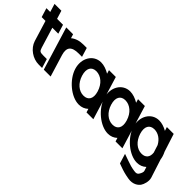

<svg xmlns="http://www.w3.org/2000/svg" viewBox="-226 -1606 2781 2781"><g transform="rotate(45 1165.0 -215.5)"><path d="M18.2 -467 114.5 -152C132 -98 143.5 -90 212.5 -90H282.5L325.3 50H255.3C134.3 50 11.6 -34 -25.2 -151L-25.5 -152L-121.8 -467H-129.8H-199.8L-242.6 -607H-172.6H-164.6L-182 -664L-203.4 -734H-63.4L-42 -664L-24.6 -607H27.4H97.4L140.2 -467H70.2Z M316.6 -550.9C363.7 -591 430.3 -613 507.6 -613H577.6L620.4 -473H550.4C413.3 -473 358.3 -417.6 397.1 -287.5L398.8 -282L420.2 -212L478.9 -20L500.3 50H360.3L338.9 -20L280.2 -212L258.8 -282C258.4 -283.2 258 -284.5 257.7 -285.7L179 -543L157.6 -613H297.6Z M674.1 -281C621.5 -453 715.9 -612 872.6 -613C930.1 -613 992 -591.8 1049.8 -556.6L1032.6 -613H1172.6L1194 -543L1273 -284.6L1274.1 -281L1353.9 -20L1375.3 50H1235.3L1218.3 -5.5C1182.1 29.4 1133.2 50.4 1075.3 50C916.3 50 726.1 -111 674.1 -281ZM814.1 -281C850.2 -163 937.8 -89 1032.5 -90C1127 -90 1169.9 -160.8 1135.7 -275.7L1134.1 -281C1097.7 -400 1011.7 -472 915.4 -473C820.4 -473 777.7 -400 814.1 -281Z M1269.1 -281C1216.5 -453 1310.9 -612 1467.6 -613C1525.1 -613 1587 -591.8 1644.8 -556.6L1627.6 -613H1767.6L1789 -543L1868 -284.6L1869.1 -281L1948.9 -20L1970.3 50H1830.3L1813.3 -5.5C1777.1 29.4 1728.2 50.4 1670.3 50C1511.3 50 1321.1 -111 1269.1 -281ZM1409.1 -281C1445.2 -163 1532.8 -89 1627.5 -90C1722 -90 1764.9 -160.8 1730.7 -275.7L1729.1 -281C1692.7 -400 1606.7 -472 1510.4 -473C1415.4 -473 1372.7 -400 1409.1 -281Z M1863.8 -282C1811.5 -453 1905.9 -612 2062.6 -613C2116 -613 2173.2 -594.7 2227.4 -563.9L2208.5 -623H2348.5L2370.6 -554L2437.2 -347.4C2448.2 -325.9 2457.2 -304 2463.8 -282C2469.4 -263.7 2473.3 -245.6 2475.7 -227.7L2567.1 56L2567.4 57C2585.5 116 2559.5 198 2535.6 231C2512.7 264 2449.2 318 2341.4 299C2260.1 285 2219.5 273 2149.8 248L2100.3 230L2054.5 80L2162.1 118C2228.1 141 2254.9 150 2324.2 161C2373.7 169 2391 157 2404.7 133L2405.4 132C2421 108 2432.9 75 2427.7 58L2407.5 -4.8C2371.3 29.7 2322.8 50.4 2265.3 50C2106.3 50 1916.1 -111 1863.8 -282ZM2003.8 -282C2040.2 -163 2127.8 -89 2222.5 -90C2302.7 -90 2345.7 -141 2335.8 -227.3L2298.4 -343.5C2255 -424.6 2183.6 -472.2 2105.4 -473C2010.4 -473 1967.7 -400 2003.8 -282Z"/></g></svg>

Font: Nordica Plus
Style: NordicaClassicRgOpObl
Weight: 500
Version: Version 1.01